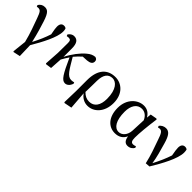

<svg xmlns="http://www.w3.org/2000/svg" viewBox="134 -1492 2654 2654"><g transform="rotate(45 1460.5 -165.0)"><path d="M9 -460C18 -462 30 -463 36 -463C76 -463 92 -443 125 -351C159 -255 205 -139 239 0L217 203L225 211L326 189L320 -18C410 -170 511 -359 511 -473C511 -497 508 -511 504 -525C494 -536 483 -541 462 -541C423 -541 401 -514 401 -462C401 -436 405 -408 420 -330C391 -241 358 -166 308 -69C277 -206 244 -310 221 -382C178 -517 143 -536 92 -536C51 -536 21 -516 0 -483Z M1114 -86C1103 -82 1085 -78 1063 -78C986 -78 945 -162 850 -321C882 -359 914 -392 947 -421L1025 -425C1082 -430 1114 -449 1114 -492C1114 -523 1095 -536 1072 -541C1032 -537 1000 -525 955 -487C888 -432 813 -335 761 -230V-394C761 -496 726 -538 665 -538C625 -538 600 -516 580 -488L589 -465C599 -466 615 -469 625 -469C658 -469 669 -452 669 -409L667 -214L653 4L662 12L748 0C751 -40 756 -122 759 -176C782 -219 802 -249 825 -284C927 -58 970 15 1032 15C1067 15 1103 -10 1122 -66Z M1448 -42C1396 -42 1356 -63 1318 -102C1320 -145 1322 -334 1322 -325C1324 -438 1367 -502 1450 -502C1519 -502 1597 -431 1597 -246C1597 -118 1544 -42 1448 -42ZM1218 -19 1212 203 1222 211 1334 189 1314 -72C1352 -15 1409 15 1472 15C1593 15 1703 -90 1703 -269C1703 -446 1591 -541 1468 -541C1319 -541 1219 -446 1218 -234Z M2156 -185C2152 -93 2096 -34 2032 -34C1952 -34 1894 -120 1894 -291C1894 -410 1946 -490 2035 -490C2091 -490 2138 -458 2165 -394ZM2342 -65C2327 -59 2313 -54 2296 -54C2263 -54 2247 -73 2247 -139C2247 -221 2261 -369 2283 -528L2271 -536L2177 -519L2170 -452C2137 -510 2089 -541 2025 -541C1912 -541 1788 -441 1788 -261C1788 -80 1885 15 2007 15C2083 15 2138 -18 2168 -85C2178 -15 2208 15 2254 15C2302 15 2335 -11 2352 -43Z M2375 -463C2384 -466 2395 -469 2407 -469C2445 -469 2466 -434 2494 -348C2534 -234 2576 -125 2605 6L2672 1C2767 -154 2876 -354 2876 -473C2876 -497 2873 -511 2870 -526C2859 -536 2849 -541 2828 -541C2789 -541 2767 -512 2767 -462C2767 -435 2773 -393 2785 -328C2755 -237 2721 -161 2669 -60C2654 -159 2625 -262 2594 -368C2559 -493 2522 -536 2461 -536C2425 -536 2386 -518 2365 -485Z"/></g></svg>

Font: Source Han Serif CN SemiBold
Style: Regular
Weight: 600
Designer: Ryoko NISHIZUKA 西塚涼子 (kana & ideographs); Frank Grießhammer (Latin, Greek & Cyrillic); Wenlong ZHANG 张文龙 (bopomofo); San
Foundry: Adobe Systems Incorporated
Version: Version 1.000;PS 1;hotconv 16.6.53;makeotf.lib2.5.65590